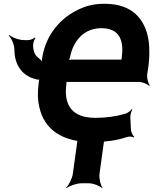

<svg xmlns="http://www.w3.org/2000/svg" viewBox="-20 -740 812 1015"><path d="M484 -117C366 -117 315 -179 331 -296V-302C331 -304 333 -310 332 -311L328 -308C329 -307 335 -307 338 -307H714C732 -307 759 -296 768 -286L772 -289C763 -299 756 -328 758 -346L764 -385C771 -436 771 -482 766 -523C749 -638 680 -720 534 -720C493 -721 453 -714 416 -699C316 -659 230 -574 205 -446C202 -433 201 -413 204 -404L209 -406C205 -414 193 -427 183 -434C164 -448 155 -471 155 -502C155 -513 162 -533 168 -540L165 -542C159 -536 140 -528 129 -528H108C81 -528 43 -542 30 -555L27 -551C40 -539 56 -504 56 -478C57 -392 100 -335 179 -319C183 -319 190 -319 192 -321L189 -324C187 -321 186 -311 185 -307L184 -296C178 -251 179 -210 188 -173C214 -57 307 11 466 11C532 11 598 3 649 -15C661 -20 681 -18 687 -13L690 -16C683 -21 673 -42 672 -54L669 -121C669 -133 674 -153 680 -161L676 -163C671 -155 656 -143 643 -139C597 -125 543 -117 484 -117ZM516 -591C608 -591 636 -531 624 -440L623 -433C622 -429 622 -422 624 -420L627 -423C625 -425 618 -425 615 -425H359C354 -425 343 -423 340 -420L342 -418C345 -421 349 -431 350 -437C367 -524 423 -591 516 -591ZM506 179 530 5C533 -19 552 -56 566 -69L565 -71C550 -59 511 -45 487 -45H446C422 -45 387 -59 376 -71L373 -69C383 -56 392 -19 389 5L365 179C362 203 343 240 329 253L331 255C346 243 385 229 409 229H450C474 229 509 243 520 255L522 253C512 240 503 203 506 179Z"/></svg>

Font: Asimov
Style: EdgeIt
Weight: 500
Designer: Google
Version: Version 2.000980: 2014